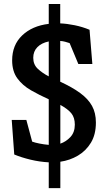

<svg xmlns="http://www.w3.org/2000/svg" viewBox="-20 -809 533 961"><path d="M224 132.6V3.5Q177.1 1 132 -10Q86.9 -20.9 51.3 -35.8L38.7 -208.7H111.9L141 -100.2Q153.9 -95.3 177.1 -90.6Q200.3 -85.9 224 -83.9V-312Q177.2 -333.1 135.1 -357.1Q93 -381.1 66.9 -416.7Q40.8 -452.2 40.8 -506.9Q40.8 -583.7 90.9 -631.6Q141 -679.6 224 -689.6V-788.9H281.4V-692Q315.5 -690.6 354.3 -682.6Q393.1 -674.6 428.2 -660L442.2 -488.8H372L328.5 -593.2Q317 -597.1 305.8 -600.1Q294.5 -603.1 281.4 -604.1V-400.1Q342.4 -371.9 381.7 -343Q421.1 -314.2 440.6 -279Q460 -243.7 460 -195.8Q460 -136 435.2 -94.9Q410.4 -53.9 370 -30.1Q329.7 -6.4 282 0.5V132.6ZM282 -90Q311.1 -100 332.8 -123.5Q354.5 -147.1 354.5 -185.2Q354.5 -220 337.5 -241.3Q320.6 -262.6 282 -284ZM224 -426.7V-601.6Q187.7 -594.1 167 -572.9Q146.4 -551.8 146.4 -519.6Q146.4 -486 169.3 -464.5Q192.3 -443 224 -426.7Z"/></svg>

Font: Kreon Light
Style: Regular
Weight: 300
Designer: Julia Petretta
Foundry: Julia Petretta and Eli Heuer
Version: Version 2.002